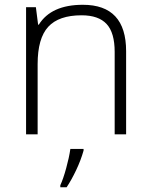

<svg xmlns="http://www.w3.org/2000/svg" viewBox="-20 -561 630 802"><path d="M231.9 212.9Q244.1 186.5 256.3 142.1Q268.6 97.7 273.9 61H329.1V67.9Q317.9 107.9 298.1 149.7Q278.3 191.4 258.3 221.2H231.9ZM459 0V-344.2Q459 -424.3 425.3 -460.7Q391.6 -497.1 320.8 -497.1Q225.6 -497.1 181.4 -449Q137.2 -400.9 137.2 -293V0H88.9V-530.8H129.9L139.2 -458H142.1Q193.8 -541 326.2 -541Q506.8 -541 506.8 -347.2V0Z"/></svg>

Font: Zoram GWebM Light
Style: Regular
Weight: 300
Foundry: Ascender Corporation
Version: Version 1.000